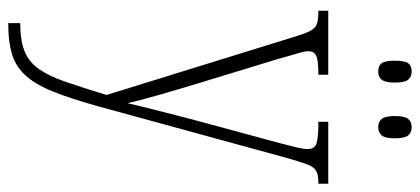

<svg xmlns="http://www.w3.org/2000/svg" viewBox="-296 -482 1017 465"><g transform="rotate(90 212.5 -249.5)"><path d="M36 210Q78 210 104 199.5Q130 189 147 165Q164 141 178 100.5Q192 60 210 1L70 -451Q62 -478 55.5 -491Q49 -504 39 -508Q29 -512 8 -512H6V-536H161V-512H158Q125 -512 114.5 -506.5Q104 -501 104 -488Q104 -479 109.5 -461Q115 -443 122 -417L180 -227Q198 -168 211 -122Q224 -76 230 -50Q236 -77 246 -116Q256 -155 268 -202L327 -420Q332 -440 336.5 -457.5Q341 -475 341 -487Q341 -499 332.5 -505Q324 -511 290 -512H275V-536H425V-512H420Q403 -512 393.5 -506.5Q384 -501 377.5 -483.5Q371 -466 361 -430L237 23Q218 91 200.5 133.5Q183 176 161 199Q139 222 109.5 230.5Q80 239 39 239H36ZM288 -657Q275 -657 268 -665.5Q261 -674 261 -697Q261 -721 268 -729.5Q275 -738 288 -738Q301 -738 308 -729.5Q315 -721 315 -697Q315 -674 308 -665.5Q301 -657 288 -657ZM153 -657Q139 -657 133 -665.5Q127 -674 127 -697Q127 -721 133 -729.5Q139 -738 153 -738Q166 -738 173 -729.5Q180 -721 180 -697Q180 -674 173 -665.5Q166 -657 153 -657Z"/></g></svg>

Font: Noto Serif Bengali ExtraCondensed ExtraLight
Style: Regular
Weight: 200
Width: 2
Designer: Juan Bruce, Universal Thirst, Indian Type Foundry and the Monotype Design Team.
Foundry: Monotype Imaging Inc.
Version: Version 2.003; ttfautohint (v1.8.4.7-5d5b)